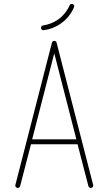

<svg xmlns="http://www.w3.org/2000/svg" viewBox="-20 -955 554 973"><path d="M287 -835C317 -855 341 -885 355 -918C358 -924 355 -932 349 -934C343 -937 335 -934 333 -928C320 -899 299 -873 273 -855C251 -840 225 -830 198 -826C191 -825 187 -819 188 -812C189 -805 195 -801 202 -802C232 -806 262 -817 287 -835ZM243 -738 58 -18C56 -11 60 -5 67 -3C74 -1 80 -5 82 -12L137 -224H373L428 -12C430 -5 436 -1 443 -3C450 -5 454 -11 452 -18L267 -738C266 -744 261 -748 255 -748C249 -748 244 -744 243 -738ZM143 -249 255 -685 367 -249Z"/></svg>

Font: LS
Style: LightAlt
Weight: 250
Designer: BSozoo
Foundry: BSozoo
Version: Version 001.000